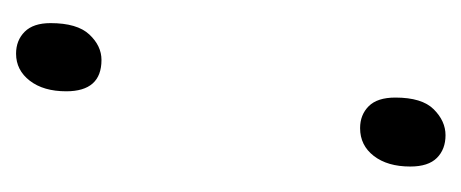

<svg xmlns="http://www.w3.org/2000/svg" viewBox="-192 -390 588 245"><g transform="rotate(-90 102.5 -267.0)"><path d="M149 -432Q109 -432 109 -477Q109 -506 122.5 -523.5Q136 -541 157 -541Q174 -541 185 -530Q196 -519 196 -497Q196 -463 181.5 -447.5Q167 -432 149 -432ZM53 7Q35 7 24 -4Q13 -15 13 -38Q13 -67 26.5 -84.5Q40 -102 62 -102Q79 -102 90 -91Q101 -80 101 -57Q101 -23 86 -8Q71 7 53 7Z"/></g></svg>

Font: Noto Serif ExtraCondensed Light
Style: Italic
Weight: 300
Width: 2
Italic angle: -12°
Designer: Monotype Design Team
Foundry: Monotype Imaging Inc.
Version: Version 2.014; ttfautohint (v1.8.4.7-5d5b)